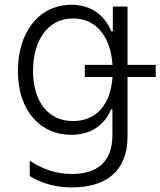

<svg xmlns="http://www.w3.org/2000/svg" viewBox="-20 -573 675 808"><path d="M635.3 -300.1H516.7V-545.5H454.9V-441.4H448.5C427.9 -490.4 381 -552.9 280.9 -552.9C145.6 -552.9 55.4 -439.6 55.4 -274.5C55.4 -105.8 150.2 -5.7 279.8 -5.7C377.8 -5.7 426.5 -62.5 447.4 -112.6H453.1V-5.3C453.1 111.9 385.3 159.1 282.3 159.1C215.6 159.1 160.2 139.2 105.1 103.3V168C160.2 201 217 215.6 282.3 215.6C423.7 215.6 516.7 150.6 516.7 0.4V-248.9H635.3ZM287.6 -63.6C179 -63.6 119 -150.2 119 -275.2C119 -399.5 178.6 -495.4 287.3 -495.4C386.7 -495.4 446 -415.8 453.5 -300.1H337V-248.9H453.5C445.7 -133.9 386 -63.6 287.6 -63.6Z"/></svg>

Font: TID UI Light
Style: Regular
Weight: 300
Designer: The TID Project Authors
Foundry: Bakken & Bæck
Version: Version 1.001;hotconv 1.0.109;makeotfexe 2.5.65596